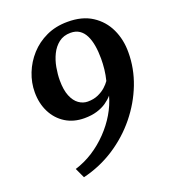

<svg xmlns="http://www.w3.org/2000/svg" viewBox="-140 -854 871 981"><g transform="rotate(-20 295.0 -363.5)"><path d="M147.5 24.5 122.5 -29.5Q174.5 -45.5 220.8 -75.2Q267 -105 305.2 -144.8Q343.5 -184.5 370.5 -230.2Q397.5 -276 410.5 -323.5Q395.5 -306 373.8 -291Q352 -276 322.2 -267Q292.5 -258 254 -258Q195.5 -258 151.8 -285.2Q108 -312.5 83.8 -360.2Q59.5 -408 59.5 -469Q59.5 -521 79.2 -571.2Q99 -621.5 135.5 -662Q172 -702.5 223.5 -726.5Q275 -750.5 339 -750.5Q418.5 -751 472 -716.5Q525.5 -682 552.5 -624.5Q579.5 -567 579 -497.5Q579 -410.5 546.8 -327Q514.5 -243.5 456.5 -172Q398.5 -100.5 319.8 -49.2Q241 2 147.5 24.5ZM298.5 -332Q331 -332 355.5 -343Q380 -354 396.8 -369.2Q413.5 -384.5 423 -398.5Q430.5 -428 433.8 -457.5Q437 -487 437 -515.5Q437 -554 431.5 -586.2Q426 -618.5 414 -642.5Q402 -666.5 382.5 -679.5Q363 -692.5 335 -692.5Q296.5 -692.5 270.5 -672.2Q244.5 -652 229 -620.2Q213.5 -588.5 207 -551.8Q200.5 -515 200.5 -482.5Q200.5 -430.5 214.2 -397Q228 -363.5 250.5 -347.8Q273 -332 298.5 -332Z"/></g></svg>

Font: Merriweather 24pt
Style: Bold Italic
Weight: 700
Italic angle: -7.8°
Designer: Eben Sorkin
Foundry: Eben Sorkin
Version: Version 2.101